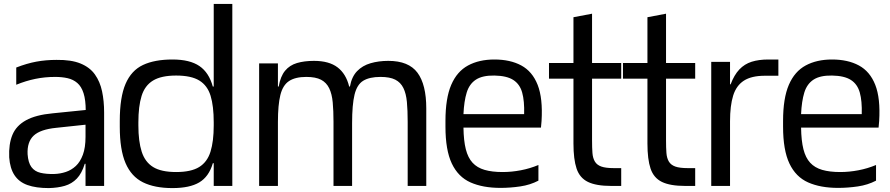

<svg xmlns="http://www.w3.org/2000/svg" viewBox="-20 -950 4549 981"><path d="M417 0V-307Q417 -313 417 -324.5Q417 -336 417.5 -348.5Q418 -361 418 -371Q418 -381 418 -384Q418 -439 407 -473.5Q396 -508 375 -526Q354 -544 325.5 -550.5Q297 -557 262 -557Q209 -557 160.5 -547Q112 -537 63 -517V-605Q117 -626 165.5 -635Q214 -644 269 -644Q344 -645 391.5 -625.5Q439 -606 465 -569.5Q491 -533 501.5 -483.5Q512 -434 512 -375V0ZM229 11Q164 11 120.5 -4.5Q77 -20 54 -55Q31 -90 27 -146Q24 -214 43.5 -261Q63 -308 113 -335.5Q163 -363 249 -371L437 -390V-315L268 -297Q186 -289 152 -257Q118 -225 121 -162Q124 -119 140.5 -96.5Q157 -74 187 -67Q217 -60 257 -61Q288 -62 316.5 -71.5Q345 -81 367.5 -102Q390 -123 403.5 -159.5Q417 -196 417 -251L435 -113H413Q398 -64 372.5 -37.5Q347 -11 311 -0.5Q275 10 229 11Z M861 11Q770 11 710.5 -18.5Q651 -48 621.5 -116.5Q592 -185 592 -302V-332Q592 -453 621.5 -521.5Q651 -590 710.5 -618Q770 -646 861 -646Q950 -646 999 -612.5Q1048 -579 1067.5 -507Q1087 -435 1087 -320V-296Q1087 -182 1067 -114.5Q1047 -47 998 -18Q949 11 861 11ZM1061 -116V-135H1076V-116ZM880 -71Q956 -71 997.5 -96.5Q1039 -122 1055.5 -175Q1072 -228 1072 -309V-325Q1072 -408 1056 -460.5Q1040 -513 998.5 -538.5Q957 -564 880 -564Q804 -564 762 -538.5Q720 -513 703.5 -460Q687 -407 687 -325V-309Q687 -228 704 -175Q721 -122 762.5 -96.5Q804 -71 880 -71ZM1061 -489V-508H1076V-489ZM1072 0V-930H1167V0Z M1304 0V-626H1400V-508H1404Q1413 -560 1436.5 -588.5Q1460 -617 1497.5 -628Q1535 -639 1584 -639Q1661 -639 1704.5 -606Q1748 -573 1764 -508H1768Q1777 -558 1804.5 -586.5Q1832 -615 1873.5 -627Q1915 -639 1964 -639Q2068 -639 2113 -578.5Q2158 -518 2158 -396V0H2063V-327Q2063 -386 2059 -429Q2055 -472 2041 -500.5Q2027 -529 1999.5 -543Q1972 -557 1924 -557Q1868 -557 1836 -537.5Q1804 -518 1791.5 -466.5Q1779 -415 1779 -321V0H1684V-327Q1684 -384 1680 -427Q1676 -470 1662 -499Q1648 -528 1620.5 -542.5Q1593 -557 1545 -557Q1489 -557 1457 -536Q1425 -515 1412.5 -464.5Q1400 -414 1400 -327V0Z M2537 10Q2447 10 2384 -18Q2321 -46 2288.5 -114.5Q2256 -183 2256 -303V-332Q2256 -448 2285.5 -516.5Q2315 -585 2371.5 -615.5Q2428 -646 2506 -646Q2587 -646 2643.5 -615.5Q2700 -585 2727 -516.5Q2754 -448 2747 -332L2744 -298H2348Q2349 -231 2360 -187.5Q2371 -144 2394.5 -118.5Q2418 -93 2456 -82Q2494 -71 2548 -71Q2594 -71 2641 -80Q2688 -89 2731 -107V-27Q2689 -5 2638 2.5Q2587 10 2537 10ZM2348 -367H2658Q2660 -434 2648 -477Q2636 -520 2602.5 -541.5Q2569 -563 2506 -564Q2445 -565 2411.5 -543Q2378 -521 2364.5 -477Q2351 -433 2348 -367Z M3103 0Q3026 0 2984 -20.5Q2942 -41 2926 -88.5Q2910 -136 2910 -217V-428H3005V-233Q3005 -195 3007 -168.5Q3009 -142 3019.5 -124.5Q3030 -107 3052.5 -99Q3075 -91 3117 -91H3154V0ZM2785 -548V-628H3154V-548ZM2910 -289V-862L3005 -880V-289Z M3481 0Q3404 0 3362 -20.5Q3320 -41 3304 -88.5Q3288 -136 3288 -217V-428H3383V-233Q3383 -195 3385 -168.5Q3387 -142 3397.5 -124.5Q3408 -107 3430.5 -99Q3453 -91 3495 -91H3532V0ZM3163 -548V-628H3532V-548ZM3288 -289V-862L3383 -880V-289Z M3614 0V-634H3710V-519H3713Q3731 -567 3757.5 -595Q3784 -623 3820.5 -634.5Q3857 -646 3905 -646H3957V-563H3888Q3820 -563 3781 -538Q3742 -513 3726 -461.5Q3710 -410 3710 -330V0Z M4262 10Q4172 10 4109 -18Q4046 -46 4013.5 -114.5Q3981 -183 3981 -303V-332Q3981 -448 4010.5 -516.5Q4040 -585 4096.5 -615.5Q4153 -646 4231 -646Q4312 -646 4368.5 -615.5Q4425 -585 4452 -516.5Q4479 -448 4472 -332L4469 -298H4073Q4074 -231 4085 -187.5Q4096 -144 4119.5 -118.5Q4143 -93 4181 -82Q4219 -71 4273 -71Q4319 -71 4366 -80Q4413 -89 4456 -107V-27Q4414 -5 4363 2.5Q4312 10 4262 10ZM4073 -367H4383Q4385 -434 4373 -477Q4361 -520 4327.5 -541.5Q4294 -563 4231 -564Q4170 -565 4136.5 -543Q4103 -521 4089.5 -477Q4076 -433 4073 -367Z"/></svg>

Font: Matangi SemiBold
Style: Regular
Weight: 600
Designer: Prashant Pant
Foundry: The Graphic Ant
Version: Version 3.002